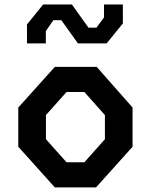

<svg xmlns="http://www.w3.org/2000/svg" viewBox="-20 -820 660 840"><path d="M220 0H400L560 -178V-349.5L403 -527.5H220L60 -349.5V-178ZM271 -110 181 -211V-316.5L271 -417.5H349L439 -316.5V-211L349 -110ZM294.5 -800.5H169L98 -713V-630H180.5V-684L213.5 -731.5H248.5L321 -630H446.5L517.5 -717.5V-800.5H435V-743.5L402 -699H367Z"/></svg>

Font: Monaspace Krypton SemiBold
Style: Regular
Weight: 600
Designer: Riley Cran & the Lettermatic Team
Foundry: Lettermatic
Version: Version 1.200 (Monaspace Krypton)